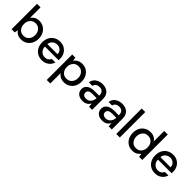

<svg xmlns="http://www.w3.org/2000/svg" viewBox="286 -2171 3842 3842"><g transform="rotate(45 2207.0 -250.0)"><path d="M343 12Q302 12 269 1Q236 -10 210.5 -30Q185 -50 168 -77L158 0H68V-720H168V-422Q192 -459 235 -486Q278 -513 343 -513Q416 -513 470.5 -478.5Q525 -444 556 -385Q587 -326 587 -250Q587 -174 556 -115Q525 -56 470 -22Q415 12 343 12ZM327 -75Q373 -75 409 -97Q445 -119 465.5 -158.5Q486 -198 486 -250Q486 -302 465.5 -341.5Q445 -381 409 -403.5Q373 -426 327 -426Q280 -426 244 -403.5Q208 -381 188 -342Q168 -303 168 -250Q168 -198 188 -158.5Q208 -119 244 -97Q280 -75 327 -75Z M933 12Q860 12 804 -20.5Q748 -53 716.5 -112Q685 -171 685 -249Q685 -328 716 -387Q747 -446 803.5 -479.5Q860 -513 934 -513Q1008 -513 1061 -480Q1114 -447 1143 -393Q1172 -339 1172 -274Q1172 -264 1172 -252.5Q1172 -241 1171 -227H758V-297H1072Q1070 -359 1030.5 -394.5Q991 -430 933 -430Q893 -430 858.5 -411.5Q824 -393 803.5 -358Q783 -323 783 -269V-241Q783 -186 803.5 -148Q824 -110 858 -90.5Q892 -71 932 -71Q980 -71 1011.5 -92.5Q1043 -114 1058 -150H1158Q1145 -104 1114 -67.5Q1083 -31 1037.5 -9.5Q992 12 933 12Z M1283 220V-501H1373L1383 -423Q1399 -446 1423 -466.5Q1447 -487 1480.5 -500Q1514 -513 1559 -513Q1631 -513 1685.5 -478.5Q1740 -444 1771 -384.5Q1802 -325 1802 -249Q1802 -174 1771 -115Q1740 -56 1685 -22Q1630 12 1558 12Q1499 12 1454 -11.5Q1409 -35 1383 -77V220ZM1542 -75Q1588 -75 1624 -97Q1660 -119 1680.5 -158.5Q1701 -198 1701 -250Q1701 -302 1680.5 -341.5Q1660 -381 1624 -403.5Q1588 -426 1542 -426Q1495 -426 1459 -403.5Q1423 -381 1403 -342Q1383 -303 1383 -250Q1383 -198 1403 -158.5Q1423 -119 1459 -97Q1495 -75 1542 -75Z M2086 12Q2024 12 1983 -9Q1942 -30 1922 -65Q1902 -100 1902 -141Q1902 -191 1927.5 -226Q1953 -261 2001.5 -280Q2050 -299 2117 -299H2248Q2248 -343 2235 -371.5Q2222 -400 2196 -414.5Q2170 -429 2132 -429Q2087 -429 2054 -407.5Q2021 -386 2014 -343H1914Q1920 -397 1950.5 -434.5Q1981 -472 2029 -492.5Q2077 -513 2132 -513Q2202 -513 2250 -488Q2298 -463 2323 -417.5Q2348 -372 2348 -309V0H2261L2253 -85Q2243 -65 2227.5 -47Q2212 -29 2191.5 -16Q2171 -3 2144.5 4.5Q2118 12 2086 12ZM2105 -69Q2137 -69 2163 -82Q2189 -95 2207.5 -117.5Q2226 -140 2235.5 -168Q2245 -196 2246 -227V-229H2127Q2084 -229 2057 -218.5Q2030 -208 2018.5 -189.5Q2007 -171 2007 -148Q2007 -124 2018.5 -106Q2030 -88 2052 -78.5Q2074 -69 2105 -69Z M2642 12Q2580 12 2539 -9Q2498 -30 2478 -65Q2458 -100 2458 -141Q2458 -191 2483.5 -226Q2509 -261 2557.5 -280Q2606 -299 2673 -299H2804Q2804 -343 2791 -371.5Q2778 -400 2752 -414.5Q2726 -429 2688 -429Q2643 -429 2610 -407.5Q2577 -386 2570 -343H2470Q2476 -397 2506.5 -434.5Q2537 -472 2585 -492.5Q2633 -513 2688 -513Q2758 -513 2806 -488Q2854 -463 2879 -417.5Q2904 -372 2904 -309V0H2817L2809 -85Q2799 -65 2783.5 -47Q2768 -29 2747.5 -16Q2727 -3 2700.5 4.5Q2674 12 2642 12ZM2661 -69Q2693 -69 2719 -82Q2745 -95 2763.5 -117.5Q2782 -140 2791.5 -168Q2801 -196 2802 -227V-229H2683Q2640 -229 2613 -218.5Q2586 -208 2574.5 -189.5Q2563 -171 2563 -148Q2563 -124 2574.5 -106Q2586 -88 2608 -78.5Q2630 -69 2661 -69Z M3031 0V-720H3131V0Z M3491 12Q3419 12 3364 -22Q3309 -56 3278.5 -116Q3248 -176 3248 -251Q3248 -327 3278.5 -386Q3309 -445 3365 -479Q3421 -513 3493 -513Q3552 -513 3597 -489.5Q3642 -466 3667 -423V-720H3767V0H3677L3667 -78Q3652 -55 3628 -34.5Q3604 -14 3570 -1Q3536 12 3491 12ZM3508 -75Q3555 -75 3590.5 -97Q3626 -119 3646 -158.5Q3666 -198 3666 -250Q3666 -303 3646 -342.5Q3626 -382 3590.5 -404Q3555 -426 3508 -426Q3462 -426 3426 -404Q3390 -382 3370 -342.5Q3350 -303 3350 -250Q3350 -198 3370 -158.5Q3390 -119 3426 -97Q3462 -75 3508 -75Z M4132 12Q4059 12 4003 -20.5Q3947 -53 3915.5 -112Q3884 -171 3884 -249Q3884 -328 3915 -387Q3946 -446 4002.5 -479.5Q4059 -513 4133 -513Q4207 -513 4260 -480Q4313 -447 4342 -393Q4371 -339 4371 -274Q4371 -264 4371 -252.5Q4371 -241 4370 -227H3957V-297H4271Q4269 -359 4229.5 -394.5Q4190 -430 4132 -430Q4092 -430 4057.5 -411.5Q4023 -393 4002.5 -358Q3982 -323 3982 -269V-241Q3982 -186 4002.5 -148Q4023 -110 4057 -90.5Q4091 -71 4131 -71Q4179 -71 4210.5 -92.5Q4242 -114 4257 -150H4357Q4344 -104 4313 -67.5Q4282 -31 4236.5 -9.5Q4191 12 4132 12Z"/></g></svg>

Font: DMSans_18ptMedium
Style: Regular
Weight: 500
Designer: Colophon Foundry, Jonny Pinhorn
Foundry: Colophon Foundry
Version: Version 4.004;gftools[0.9.30]